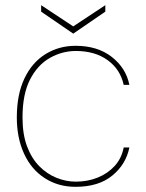

<svg xmlns="http://www.w3.org/2000/svg" viewBox="-20 -710 566 742"><path d="M272 12Q205 12 153 -21.5Q101 -55 73 -116Q45 -177 45 -256Q45 -345 74.5 -407Q104 -469 156 -501Q208 -533 272 -533Q357 -533 412 -490Q467 -447 480 -382H458Q445 -442 396 -477.5Q347 -513 273 -513Q220 -513 172.5 -486Q125 -459 96 -402.5Q67 -346 67 -256Q67 -191 84.5 -144.5Q102 -98 131.5 -68Q161 -38 198 -23Q235 -8 273 -8Q318 -8 357 -23.5Q396 -39 423 -68.5Q450 -98 458 -140H480Q467 -75 414 -31.5Q361 12 272 12ZM263 -580 139 -665V-690L263 -608L387 -690V-665Z"/></svg>

Font: DM Sans 10pt Thin
Style: Regular
Weight: 250
Version: Version 4.004;gftools[0.9.30]